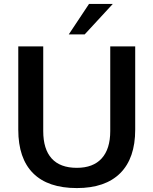

<svg xmlns="http://www.w3.org/2000/svg" viewBox="-20 -948 780 977"><path d="M73 -288V-712H200V-281Q200 -189 243 -141.5Q286 -94 371 -94Q454 -94 497.5 -142Q541 -190 541 -281V-712H668V-288Q668 -143 592 -67Q516 9 371 9Q224 9 148.5 -66.5Q73 -142 73 -288ZM411 -773H330L433 -928H554Z"/></svg>

Font: Muli-Bold
Style: Bold
Weight: 700
Version: Version 2.000